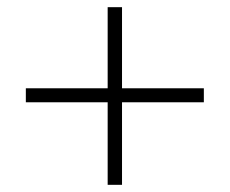

<svg xmlns="http://www.w3.org/2000/svg" viewBox="-20 -552 640 535"><path d="M280 -37V-267H52V-306H280V-532H320V-306H548V-267H320V-37Z"/></svg>

Font: Mulish ExtraLight
Style: Regular
Weight: 200
Designer: Vernon Adams
Foundry: Vernon Adams
Version: Version 3.603